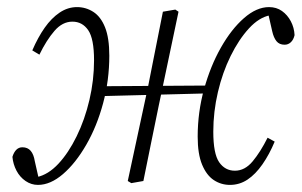

<svg xmlns="http://www.w3.org/2000/svg" viewBox="-20 -510 850 541"><path d="M87 11Q68 11 52 0Q36 -11 26.5 -29Q17 -47 15 -68Q19 -81 26 -88Q33 -95 43 -95Q58 -95 66.5 -85Q75 -75 78 -56L90 -3L79 -1L86 -7L84 -11Q116 -18 144.5 -48.5Q173 -79 196 -126Q219 -173 232 -228.5Q245 -284 245 -340Q245 -401 228.5 -425Q212 -449 184 -449Q156 -449 133.5 -423Q111 -397 91 -356L71 -368Q87 -405 106 -432Q125 -459 148 -474.5Q171 -490 197 -490Q222 -490 243 -476.5Q264 -463 276 -433Q288 -403 288 -353Q288 -284 270.5 -219Q253 -154 223 -102Q193 -50 157.5 -19.5Q122 11 87 11ZM259 -239 261 -267 572 -269 571 -247ZM350 6 340 0 397 -265Q404 -301 411 -336Q418 -371 425 -406.5Q432 -442 439 -477L474 -483L483 -477L427 -211Q416 -159 405.5 -106Q395 -53 384 0ZM628 11Q603 11 582.5 -2.5Q562 -16 549.5 -46Q537 -76 537 -125Q537 -194 555 -259Q573 -324 602.5 -376Q632 -428 667.5 -459Q703 -490 738 -490Q759 -490 774.5 -479Q790 -468 799.5 -450Q809 -432 810 -411Q807 -398 799.5 -391Q792 -384 782 -384Q767 -384 759 -394Q751 -404 747 -422L734 -479L752 -478L744 -467H741Q710 -461 681.5 -430Q653 -399 630 -352.5Q607 -306 594 -250.5Q581 -195 581 -139Q581 -77 597.5 -53Q614 -29 642 -29Q670 -29 692 -55.5Q714 -82 734 -122L754 -111Q739 -75 719.5 -47Q700 -19 677.5 -4Q655 11 628 11Z"/></svg>

Font: Source Serif 4 18pt Light
Style: Italic
Weight: 300
Italic angle: -12°
Designer: Frank Grießhammer
Foundry: Adobe Systems Incorporated
Version: Version 4.004;hotconv 1.0.116;makeotfexe 2.5.65601